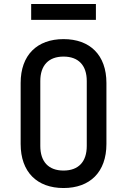

<svg xmlns="http://www.w3.org/2000/svg" viewBox="-20 -937 640 967"><path d="M137 -837H463V-917H137ZM300 10C433 10 516 -70 516 -212V-519C516 -660 433 -740 300 -740C167 -740 84 -660 84 -519V-212C84 -70 167 10 300 10ZM300 -78C225 -78 183 -122 183 -202V-529C183 -608 225 -652 300 -652C375 -652 417 -608 417 -529V-202C417 -122 375 -78 300 -78Z"/></svg>

Font: JetBrains Mono Medium
Style: Regular
Weight: 436
Monospace: yes
Designer: Philipp Nurullin, Konstantin Bulenkov
Foundry: JetBrains
Version: Version 2.305